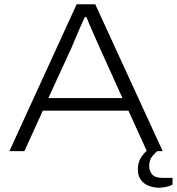

<svg xmlns="http://www.w3.org/2000/svg" viewBox="-20 -706 826 897"><path d="M24 0 338 -686H425L740 0H666L580 -189H180L94 0ZM206 -248H552L445 -485Q440 -496 432.5 -513Q425 -530 416 -550Q407 -570 398.5 -590.5Q390 -611 384 -626H376Q367 -606 355 -579Q343 -552 332.5 -527Q322 -502 315 -485ZM722 171Q699 171 676 162.5Q653 154 638.5 135Q624 116 624 85Q624 54 638.5 30.5Q653 7 678 -12H721V-5Q707 5 692 23.5Q677 42 677 69Q677 93 691 109Q705 125 739 125H786V157Q773 164 754.5 167.5Q736 171 722 171Z"/></svg>

Font: Archivo SemiExpanded ExtraLight
Style: Regular
Weight: 250
Width: 6
Designer: Hector Gatti
Foundry: Omnibus-Type
Version: Version 2.001